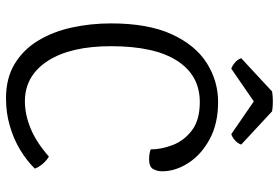

<svg xmlns="http://www.w3.org/2000/svg" viewBox="-165 -753 930 640"><g transform="rotate(90 300.0 -433.0)"><path d="M478 -470Q478 -505.5 463.5 -543.5Q449 -581.5 414.5 -607.8Q380 -634 320 -634Q231.5 -634 182.8 -558.8Q134 -483.5 134 -338Q134 -203 183.2 -127Q232.5 -51 318 -51Q361.5 -51 407.5 -69.8Q453.5 -88.5 502 -131Q515.5 -123 526.5 -110Q537.5 -97 542 -84Q515.5 -57 479.5 -35.2Q443.5 -13.5 400 -0.8Q356.5 12 308 12Q240.5 12 193 -16.8Q145.5 -45.5 115.5 -95Q85.5 -144.5 71.8 -207.2Q58 -270 58 -338Q58 -461.5 94.2 -540.5Q130.5 -619.5 190.2 -657.2Q250 -695 320 -695Q392 -695 443.8 -667Q495.5 -639 523.2 -596Q551 -553 551 -508Q551 -493 543.8 -479Q536.5 -465 511 -465Q502 -465 495.2 -466Q488.5 -467 478 -470ZM351 -875 462 -772Q457.5 -759.5 447.2 -750.8Q437 -742 427 -739L318 -814L209 -739Q199.5 -742 189 -750.8Q178.5 -759.5 174 -772L285 -875Q300 -877.5 318 -877.5Q336 -877.5 351 -875Z"/></g></svg>

Font: Signika Negative Light
Style: Regular
Weight: 300
Designer: Anna Giedry
Foundry: Anna Giedry
Version: Version 2.001